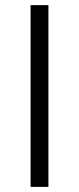

<svg xmlns="http://www.w3.org/2000/svg" viewBox="-20 -731 308 751"><path d="M169.4 0H99.6V-710.9H169.4Z"/></svg>

Font: Heebo Light
Style: Regular
Weight: 300
Designer: Oded Ezer
Foundry: Ezer Type House
Version: Version 3.100